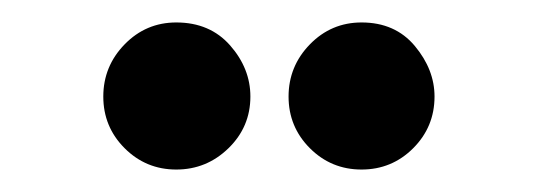

<svg xmlns="http://www.w3.org/2000/svg" viewBox="-20 -697 478 171"><path d="M137 -546Q110 -546 91 -565Q72 -584 72 -611Q72 -638 91 -657.5Q110 -677 137 -677Q167 -677 185 -656.5Q203 -636 203 -611Q203 -584 183.5 -565Q164 -546 137 -546ZM302 -546Q275 -546 256 -565Q237 -584 237 -611Q237 -638 256 -657.5Q275 -677 302 -677Q332 -677 349.5 -656Q367 -635 367 -611Q367 -584 348 -565Q329 -546 302 -546Z"/></svg>

Font: Inconsolata SemiCondensed ExtraBold
Style: Regular
Weight: 800
Width: 4
Monospace: yes
Designer: Raph Levien, Cyreal, Brenton Simpson
Foundry: Raph Levien, Cyreal, Google
Version: Version 3.100; ttfautohint (v1.8.4.7-5d5b)